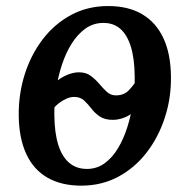

<svg xmlns="http://www.w3.org/2000/svg" viewBox="-20 -588 612 620"><path d="M242.5 11.5Q178 11.5 133 -14.5Q88 -40.5 64.8 -91Q41.5 -141.5 40.5 -213Q39.5 -283 59.5 -346.8Q79.5 -410.5 117.5 -460.5Q155.5 -510.5 209.2 -539.5Q263 -568.5 329 -568.5Q394.5 -568.5 439.2 -542Q484 -515.5 507.8 -464.5Q531.5 -413.5 532 -340.5Q533 -272 512.5 -208.8Q492 -145.5 453.8 -95.8Q415.5 -46 361.8 -17.2Q308 11.5 242.5 11.5ZM260.5 -42.5Q292.5 -42.5 317.5 -60.5Q342.5 -78.5 361 -109.2Q379.5 -140 391.5 -178.5Q403.5 -217 409.5 -258.8Q415.5 -300.5 415 -340Q414.5 -398 402.8 -436.5Q391 -475 369 -494.5Q347 -514 314 -514Q281.5 -514 256 -495.8Q230.5 -477.5 211.2 -446.8Q192 -416 179.5 -377.5Q167 -339 161 -297.5Q155 -256 155.5 -216.5Q156 -159 168.2 -120.2Q180.5 -81.5 203.8 -62Q227 -42.5 260.5 -42.5ZM344.5 -201Q318 -201 302 -212Q286 -223 274.8 -237.8Q263.5 -252.5 251.2 -263.8Q239 -275 219.5 -275Q207 -275 193.8 -269Q180.5 -263 169.2 -254Q158 -245 150.5 -235.5L159 -322Q173 -335.5 194.2 -345Q215.5 -354.5 235 -354.5Q258 -354.5 273.2 -343Q288.5 -331.5 300.8 -317Q313 -302.5 325.2 -291.2Q337.5 -280 354.5 -280Q380.5 -280 396.5 -297Q412.5 -314 422 -330.5L412.5 -228Q400 -215.5 381.2 -208.2Q362.5 -201 344.5 -201Z"/></svg>

Font: Merriweather Medium
Style: Italic
Weight: 500
Italic angle: -7.8°
Version: Version 2.101